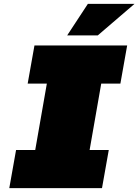

<svg xmlns="http://www.w3.org/2000/svg" viewBox="-20 -972 715 992"><path d="M327 -789 434 -952H675L485 -789ZM28 0 63 -197H162L222 -540H123L158 -737H637L602 -540H503L443 -197H542L507 0Z"/></svg>

Font: Tomorrow ExtraBold
Style: Italic
Weight: 800
Italic angle: -10°
Designer: Tony de Marco, Monica Rizzolli
Foundry: Just in Type
Version: Version 2.002